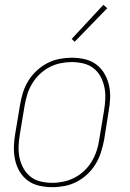

<svg xmlns="http://www.w3.org/2000/svg" viewBox="-20 -767 540 795"><path d="M197 8Q169 8 142.5 2Q116 -4 95.5 -19Q75 -34 61.5 -56.5Q48 -79 42.5 -105Q37 -131 37.5 -158.5Q38 -186 43 -213L63 -333Q67 -358 75 -383.5Q83 -409 97 -432Q111 -455 131.5 -474Q152 -493 176 -505.5Q200 -518 226 -523Q252 -528 277 -528Q304 -528 330.5 -522Q357 -516 377.5 -501Q398 -486 411.5 -463.5Q425 -441 431 -415Q437 -389 436 -361.5Q435 -334 430 -307L411 -187Q406 -162 398 -136.5Q390 -111 376 -88Q362 -65 342 -46Q322 -27 298 -14.5Q274 -2 248 3Q222 8 197 8ZM197 -10Q220 -10 243.5 -15Q267 -20 289 -31.5Q311 -43 329.5 -60.5Q348 -78 360.5 -99.5Q373 -121 380.5 -144Q388 -167 391 -190L411 -310Q415 -334 416 -359Q417 -384 412 -407Q407 -430 396 -450.5Q385 -471 366.5 -485Q348 -499 324.5 -504.5Q301 -510 276 -510Q253 -510 229.5 -505Q206 -500 184 -488.5Q162 -477 144 -459.5Q126 -442 113 -420.5Q100 -399 93 -376Q86 -353 82 -330L62 -210Q58 -186 57 -161Q56 -136 61 -113Q66 -90 77.5 -69.5Q89 -49 107 -35Q125 -21 148.5 -15.5Q172 -10 197 -10ZM289 -594 277 -606 408 -747 424 -733Z"/></svg>

Font: Iosevka SS04 Thin
Style: Italic
Weight: 100
Italic angle: -9°
Monospace: yes
Designer: Belleve Invis
Foundry: Belleve Invis
Version: Version 19.0.0; ttfautohint (v1.8.4)